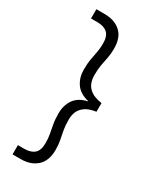

<svg xmlns="http://www.w3.org/2000/svg" viewBox="-238 -880 900 1095"><g transform="rotate(30 212.0 -333.0)"><path d="M105 145H51V84H93Q136 84 159 63.5Q182 43 182 -5Q182 -36 177 -63Q172 -90 166.5 -119.5Q161 -149 161 -189Q161 -242 187.5 -280.5Q214 -319 272 -332V-334Q214 -348 187.5 -386.5Q161 -425 161 -477Q161 -518 166.5 -547.5Q172 -577 177 -603.5Q182 -630 182 -660Q182 -709 159 -729.5Q136 -750 93 -750H51V-811H105Q171 -811 211 -775.5Q251 -740 251 -666Q251 -632 245.5 -605Q240 -578 234.5 -549Q229 -520 229 -480Q229 -452 238.5 -428Q248 -404 272.5 -386.5Q297 -369 344 -362V-305Q297 -298 272.5 -280Q248 -262 238.5 -238.5Q229 -215 229 -187Q229 -148 234.5 -118.5Q240 -89 245.5 -61.5Q251 -34 251 0Q251 72 211 108.5Q171 145 105 145Z"/></g></svg>

Font: DM Sans 10pt Light
Style: Regular
Weight: 300
Version: Version 4.004;gftools[0.9.30]